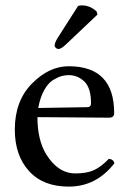

<svg xmlns="http://www.w3.org/2000/svg" viewBox="-20 -693 478 713"><path d="M122 -292 303 -295Q318 -295 318 -309Q318 -366 293.5 -390Q269 -414 235 -414Q222 -414 209 -410.5Q196 -407 177.5 -396Q159 -385 144 -358Q129 -331 122 -292ZM235 0Q140 0 87.5 -58Q35 -116 35 -212Q35 -318 98.5 -382.5Q162 -447 235 -447Q404 -447 404 -273Q404 -256 385 -256L119 -258Q119 -174 151 -121Q195 -49 260 -49Q302 -49 328.5 -61Q355 -73 384 -103Q401 -102 405 -87Q338 0 235 0ZM270 -671Q276 -673 284 -673Q315 -673 339 -650L342 -639L227 -530Q208 -511 197 -511Q192 -511 187.5 -515Q183 -519 183 -524Q183 -534 194 -552Z"/></svg>

Font: Triodion Unicode
Style: Normal
Weight: 400
Version: Version 1.1